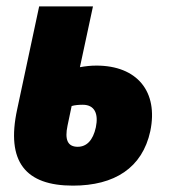

<svg xmlns="http://www.w3.org/2000/svg" viewBox="-20 -573 532 603"><path d="M209 10C340 10 427 -46 452 -161C478 -286 410 -367 283 -367C264 -367 248 -365 231 -362L272 -553H103L34 -230C-2 -64 61 10 209 10ZM192 -178 205 -240C215 -243 228 -244 240 -244C277 -244 290 -216 281 -173C272 -132 252 -112 224 -112C192 -112 183 -135 192 -178Z"/></svg>

Font: Noto Sans Condensed Black
Style: Italic
Weight: 900
Width: 3
Italic angle: -12°
Designer: Monotype Design Team
Foundry: Monotype Imaging Inc.
Version: Version 2.013